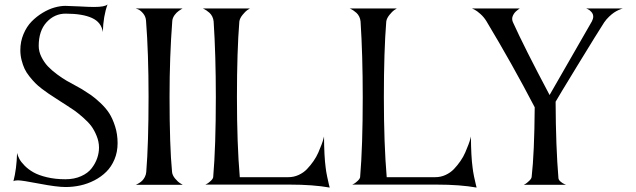

<svg xmlns="http://www.w3.org/2000/svg" viewBox="-20 -826 2840 857"><path d="M345.2 -428.2Q369.6 -413.1 386.2 -401.6Q402.8 -390.1 427.5 -367.2Q452.1 -344.2 467.3 -320.8Q482.4 -297.4 493.7 -262.2Q504.9 -227.1 504.9 -187Q504.9 -147.5 491 -114.5Q477.1 -81.5 454.3 -59.1Q431.6 -36.6 401.4 -21Q371.1 -5.4 338.6 1.7Q306.2 8.8 272.9 8.8Q233.4 8.8 156 -6.1Q78.6 -21 60.1 -21Q45.4 -21 40 -17.1Q54.2 -72.3 56.2 -143.1Q59.1 -130.9 66.2 -117.2Q73.2 -103.5 89.8 -86.7Q106.4 -69.8 129.2 -56.9Q151.9 -43.9 189.2 -34.9Q226.6 -25.9 272 -25.9Q311.5 -25.9 342 -39.6Q372.6 -53.2 389.2 -75Q405.8 -96.7 413.8 -120.1Q421.9 -143.6 421.9 -167Q421.9 -193.4 411.4 -219.2Q400.9 -245.1 387.7 -262.9Q374.5 -280.8 351.1 -301.3Q327.6 -321.8 314.2 -331.3Q300.8 -340.8 276.4 -356.4Q252 -372.1 249 -374Q243.7 -377.4 224.6 -389.9Q205.6 -402.3 195.6 -408.9Q185.5 -415.5 166.7 -429.9Q147.9 -444.3 137 -455.6Q126 -466.8 111.8 -484.4Q97.7 -502 89.8 -518.8Q82 -535.6 76.4 -557.4Q70.8 -579.1 70.8 -602.1Q70.8 -640.6 85 -674.1Q99.1 -707.5 121.1 -730Q143.1 -752.4 170.2 -768.8Q197.3 -785.2 223.4 -792.5Q249.5 -799.8 272 -799.8Q289.1 -799.8 333.7 -797.4Q378.4 -794.9 398.9 -794.9Q448.7 -794.9 460 -806.2Q440.9 -753.9 439 -683.1Q432.6 -726.6 390.4 -745.8Q348.1 -765.1 272.9 -765.1Q223.1 -765.1 188 -726.8Q152.8 -688.5 152.8 -621.1Q152.8 -596.2 164.8 -572Q176.8 -547.9 193.6 -530Q210.4 -512.2 234.9 -494.1Q259.3 -476.1 277.6 -465.6Q295.9 -455.1 317.9 -443.4Q339.8 -431.6 345.2 -428.2Z M632.8 -58.1Q643.1 -184.1 643.1 -395Q643.1 -588.9 631.8 -733.9Q630.4 -752.4 618.9 -766.1Q607.4 -779.8 596.7 -784.2L585.9 -788.1H794.9L792 -786.6Q789.6 -785.2 785.9 -782.7Q782.2 -780.3 777.3 -776.9Q772.5 -773.4 767.8 -768.8Q763.2 -764.2 759.3 -758.8Q755.4 -753.4 752.4 -746.6Q749.5 -739.7 749 -732.9Q736.8 -573.2 736.8 -395Q736.8 -173.3 748 -58.1Q749.5 -43.5 761.5 -29.1Q773.4 -14.6 784.7 -7.8L795.9 -1H585Q586.9 -1.5 589.8 -2.7Q592.8 -3.9 600.8 -8.8Q608.9 -13.7 615 -19.8Q621.1 -25.9 626.5 -36.1Q631.8 -46.4 632.8 -58.1Z M1433.6 -78.1Q1435.5 -60.5 1440.2 -38.1Q1444.8 -15.6 1448.2 -2L1451.7 11.2Q1377.4 -2 1273.4 -2H896.5Q899.9 -3.4 905.5 -6.6Q911.1 -9.8 920.7 -18.6Q930.2 -27.3 931.6 -35.2Q943.4 -172.4 943.4 -392.1Q943.4 -580.1 933.6 -730Q932.6 -741.7 927.5 -752Q922.4 -762.2 915.3 -768.6Q908.2 -774.9 901.4 -779.5Q894.5 -784.2 890.1 -786.1L885.3 -788.1H1095.2Q1090.3 -785.2 1083 -780.3Q1075.7 -775.4 1063 -760Q1050.3 -744.6 1048.3 -730Q1037.6 -597.7 1037.6 -392.1Q1037.6 -183.6 1050.3 -35.2H1267.6Q1291.5 -35.2 1313.2 -45.2Q1335 -55.2 1350.3 -71.3Q1365.7 -87.4 1379.2 -106.7Q1392.6 -126 1400.9 -145.3Q1409.2 -164.6 1415.3 -180.7Q1421.4 -196.8 1423.8 -207L1426.3 -216.8Q1426.8 -127.9 1433.6 -78.1Z M2089.4 -78.1Q2091.3 -60.5 2095.9 -38.1Q2100.6 -15.6 2104 -2L2107.4 11.2Q2033.2 -2 1929.2 -2H1552.2Q1555.7 -3.4 1561.3 -6.6Q1566.9 -9.8 1576.4 -18.6Q1585.9 -27.3 1587.4 -35.2Q1599.1 -172.4 1599.1 -392.1Q1599.1 -580.1 1589.4 -730Q1588.4 -741.7 1583.3 -752Q1578.1 -762.2 1571 -768.6Q1564 -774.9 1557.1 -779.5Q1550.3 -784.2 1545.9 -786.1L1541 -788.1H1751Q1746.1 -785.2 1738.8 -780.3Q1731.4 -775.4 1718.8 -760Q1706.1 -744.6 1704.1 -730Q1693.4 -597.7 1693.4 -392.1Q1693.4 -183.6 1706.1 -35.2H1923.3Q1947.3 -35.2 1969 -45.2Q1990.7 -55.2 2006.1 -71.3Q2021.5 -87.4 2034.9 -106.7Q2048.3 -126 2056.6 -145.3Q2064.9 -164.6 2071 -180.7Q2077.1 -196.8 2079.6 -207L2082 -216.8Q2082.5 -127.9 2089.4 -78.1Z M2596.7 -788.1H2759.8Q2757.8 -787.6 2754.4 -786.6Q2751 -785.6 2740.7 -781Q2730.5 -776.4 2720.9 -770Q2711.4 -763.7 2699 -752Q2686.5 -740.2 2676.8 -726.1Q2648.9 -683.1 2558.8 -535.6Q2468.8 -388.2 2460 -372.1Q2460.9 -169.4 2472.7 -29.8Q2474.1 -22 2482.7 -14.9Q2491.2 -7.8 2499 -4.4L2506.8 -1H2317.9Q2321.8 -2.9 2327.1 -6.3Q2332.5 -9.8 2342.3 -19Q2352.1 -28.3 2353 -36.1Q2365.2 -142.1 2366.7 -347.2Q2267.6 -537.6 2150.9 -731.9Q2140.1 -749.5 2124.3 -763.7Q2108.4 -777.8 2097.7 -783.2L2086.9 -788.1H2299.8Q2298.3 -787.1 2296.1 -785.6Q2293.9 -784.2 2288.1 -779.5Q2282.2 -774.9 2277.8 -769.8Q2273.4 -764.6 2269.8 -757.1Q2266.1 -749.5 2266.1 -742.2Q2266.1 -735.4 2269 -728Q2320.3 -614.3 2433.1 -401.9L2622.1 -731Q2627.9 -742.7 2627.9 -752Q2627.9 -763.2 2620.1 -772.2Q2612.3 -781.2 2604.5 -784.7Z"/></svg>

Font: Anticva
Style: Regular
Weight: 400
Version: Version 1.000